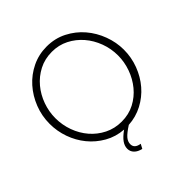

<svg xmlns="http://www.w3.org/2000/svg" viewBox="-232 -880 1216 1216"><g transform="rotate(-45 376.5 -271.5)"><path d="M347 172Q315 165 297.5 147Q280 129 280 104Q280 79 297 55Q314 31 352 4Q283 -1 226 -33.5Q169 -66 128.5 -115.5Q88 -165 66 -227Q44 -289 44 -355Q44 -426 69.5 -491Q95 -556 139.5 -606Q184 -656 245 -685.5Q306 -715 377 -715Q451 -715 512.5 -683.5Q574 -652 617.5 -601Q661 -550 685 -485.5Q709 -421 709 -355Q709 -286 685 -222.5Q661 -159 619 -110Q577 -61 519 -30.5Q461 0 394 4Q349 33 331.5 53.5Q314 74 314 97Q314 135 363 142ZM95 -355Q95 -294 115.5 -237.5Q136 -181 173.5 -137.5Q211 -94 263 -68Q315 -42 377 -42Q441 -42 492.5 -69Q544 -96 580.5 -140.5Q617 -185 637 -241Q657 -297 657 -355Q657 -416 636 -472.5Q615 -529 577.5 -572.5Q540 -616 489 -642Q438 -668 377 -668Q313 -668 261 -641Q209 -614 172 -569.5Q135 -525 115 -469Q95 -413 95 -355Z"/></g></svg>

Font: Oxford Sans
Style: Regular
Weight: 300
Designer: Matt McInerney, Pablo Impallari, Rodrigo Fuenzalida
Foundry: Matt McInerney, Pablo Impallari, Rodrigo Fuenzalida
Version: Version 3.000g; ttfautohint (v1.5) -l 8 -r 28 -G 28 -x 14 -D